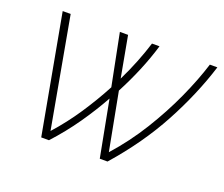

<svg xmlns="http://www.w3.org/2000/svg" viewBox="-92 -656 923 792"><g transform="rotate(20 369.0 -260.0)"><path d="M59 -520H94L181 -38Q233 -96 276.5 -161.5Q320 -227 355 -293L310 -520H346L379 -340Q402 -387 420 -432.5Q438 -478 451 -520H484Q467 -463 443 -405.5Q419 -348 389 -291L437 -38Q503 -112 554.5 -195.5Q606 -279 644 -362.5Q682 -446 705 -520H738Q697 -389 626 -257Q555 -125 445 0H411L364 -247Q329 -184 285.5 -121.5Q242 -59 188 0H154Z"/></g></svg>

Font: Raleway ExtraLight
Style: Italic
Weight: 200
Italic angle: -12°
Designer: Matt McInerney, Pablo Impallari, Rodrigo Fuenzalida
Foundry: Matt McInerney, Pablo Impallari, Rodrigo Fuenzalida
Version: Version 4.026